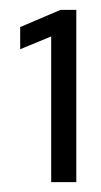

<svg xmlns="http://www.w3.org/2000/svg" viewBox="-20 -720 205 390"><path d="M84 -350V-646L21 -620V-665L103 -700H135V-350Z"/></svg>

Font: Red Hat Text VF
Style: Regular
Weight: 300
Designer: Pentagram, MCKL
Foundry: Pentagram, MCKL
Version: Version 1.023